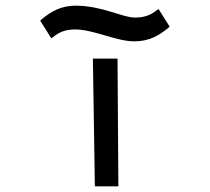

<svg xmlns="http://www.w3.org/2000/svg" viewBox="-20 -658 741 678"><path d="M247 -638C194 -638 158 -616 125 -588L122 -585L161 -523L166 -526C188 -544 210 -554 245 -554C311 -554 390 -512 454 -512C508 -512 542 -533 576 -561L579 -564L540 -626L535 -623C513 -605 491 -596 456 -596C413 -596 339 -638 247 -638ZM395 -451H308L315 0H398Z"/></svg>

Font: Charger Monospace
Style: Regular
Weight: 400
Designer: Jasper
Foundry: Cannot Into Space Fonts
Version: Version 0.980